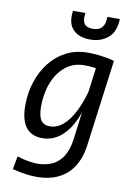

<svg xmlns="http://www.w3.org/2000/svg" viewBox="-109 -859 817 1171"><g transform="rotate(10 300.0 -274.0)"><path d="M52 223 67 142Q152 168 210.2 163.8Q268.5 159.5 305 134Q341.5 108.5 360 69Q378.5 29.5 384.5 -15.5L441 -449.5L453 -545.5L544.5 -534L473 5.5Q467.5 48 451.2 89.8Q435 131.5 404.8 165.8Q374.5 200 327 221.2Q279.5 242.5 211.5 244.5Q143.5 246.5 52 223ZM194.5 6Q128 6 93.5 -38.5Q59 -83 59 -173.5Q59 -251.5 81.8 -320.8Q104.5 -390 146.5 -442.8Q188.5 -495.5 247.5 -525.8Q306.5 -556 379 -556Q412 -556 444.2 -552.5Q476.5 -549 502.8 -544Q529 -539 543.5 -534L502.5 -460Q501.5 -462.5 486.2 -465.5Q471 -468.5 449.2 -471Q427.5 -473.5 406.8 -475Q386 -476.5 373.5 -476.5Q304.5 -476.5 255.8 -437Q207 -397.5 181 -331.2Q155 -265 155 -184.5Q155 -124 173 -98.5Q191 -73 228.5 -73Q293 -73 345.2 -144Q397.5 -215 431 -346L440.5 -312L426 -261.5Q408.5 -178 375.5 -118Q342.5 -58 296.8 -26Q251 6 194.5 6ZM377 -637Q309.5 -637 272 -675Q234.5 -713 245.5 -791.5H322.5Q317 -755 324.5 -736Q332 -717 348 -710.5Q364 -704 383 -704Q402.5 -704 419.2 -710.8Q436 -717.5 447 -736.2Q458 -755 458.5 -791.5H535.5Q533.5 -713 489.2 -675Q445 -637 377 -637Z"/></g></svg>

Font: Spline Sans Mono
Style: Italic
Weight: 400
Italic angle: -4°
Monospace: yes
Designer: Eben Sorkin, Mirko Velimirovic
Foundry: Sorkin Type
Version: Version 1.004